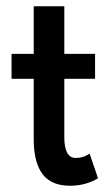

<svg xmlns="http://www.w3.org/2000/svg" viewBox="-20 -583 352 615"><path d="M204 12Q137 12 109.5 -35.5Q88 -73 88 -137V-330.5H17V-410.5H88V-563H186V-410.5H284.5V-330.5H186V-143.5Q186 -77 223 -77Q246.5 -77 267 -91L294 -12Q254 12 204 12Z"/></svg>

Font: Lucymar Sans Medium
Style: Regular
Weight: 500
Foundry: The League of Moveable Type (original font) / Main changes by Cristiano Sobral with portions from Mirco Monsees
Version: Version 2.001;August 30, 2020;FontCreator 13.0.0.2681 64-bit